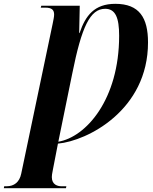

<svg xmlns="http://www.w3.org/2000/svg" viewBox="-88 -744 799 1004"><path d="M-68 240H257L259 230H233C215 230 183 223 183 182C183 176 184 164 189 141L215 7C369 -7 686 -168 686 -522C686 -651 641 -724 515 -724C406 -724 359 -663 328 -571H326L329 -714H128L125 -704H149C183 -704 195 -692 195 -668C195 -655 191 -639 187 -618L23 164C14 209 -15 230 -53 230H-66ZM217 -3 290 -360C339 -604 383 -698 462 -698C516 -698 535 -651 535 -557C535 -223 361 -27 217 -3Z"/></svg>

Font: Noto Serif Display Condensed ExtraBold
Style: Italic
Weight: 800
Width: 3
Italic angle: -12°
Designer: Monotype Design Team
Foundry: Monotype Imaging Inc.
Version: Version 2.009